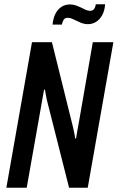

<svg xmlns="http://www.w3.org/2000/svg" viewBox="-20 -886 555 906"><path d="M10 0 131 -687H225L324 -288Q325 -283 327.5 -272Q330 -261 332 -250.5Q334 -240 334 -233H339Q341 -247 344.5 -267Q348 -287 351 -302L418 -687H515L394 0H306L204 -403Q201 -413 197.5 -432.5Q194 -452 192 -463H188Q185 -447 180.5 -421Q176 -395 172 -373L106 0ZM228 -770Q231 -801 242 -822Q253 -843 270.5 -854Q288 -865 309 -865Q327 -865 344.5 -858Q362 -851 377.5 -843Q393 -835 405 -835Q417 -835 423.5 -843Q430 -851 432 -866H476Q474 -836 462.5 -815Q451 -794 433.5 -783Q416 -772 395 -772Q377 -772 359.5 -779.5Q342 -787 327 -794.5Q312 -802 299 -802Q287 -802 281 -793.5Q275 -785 272 -770Z"/></svg>

Font: Archivo ExtraCondensed Medium
Style: Italic
Weight: 500
Width: 2
Italic angle: -10°
Designer: Hector Gatti
Foundry: Omnibus-Type
Version: Version 2.001